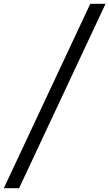

<svg xmlns="http://www.w3.org/2000/svg" viewBox="-49 -843 573 1006"><path d="M-29 143 424 -823H504L51 143Z"/></svg>

Font: Iosevka QP
Style: Italic
Weight: 400
Italic angle: -9°
Designer: Belleve Invis
Foundry: Belleve Invis
Version: Version 20.0.0; ttfautohint (v1.8.4)